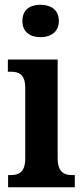

<svg xmlns="http://www.w3.org/2000/svg" viewBox="-20 -786 349 806"><path d="M150 -630C192 -630 227 -651 227 -698C227 -746 192 -766 150 -766C107 -766 74 -746 74 -698C74 -651 107 -630 150 -630ZM14 0H294V-51H284C248 -51 222 -64 222 -123V-536H13V-485H26C61 -485 86 -472 86 -417V-122C86 -64 61 -51 24 -51H14Z"/></svg>

Font: Noto Serif Ethiopic Condensed
Style: Bold
Weight: 700
Width: 3
Designer: Monotype Design Team
Foundry: Monotype Imaging Inc.
Version: Version 2.102